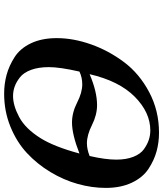

<svg xmlns="http://www.w3.org/2000/svg" viewBox="48 -796 770 905"><g transform="rotate(90 432.5 -343.0)"><path d="M159.2 -226.1Q159.2 -304.2 188.5 -387.2Q217.8 -470.2 272 -542.7Q326.2 -615.2 413.6 -661.6Q501 -708 605 -708Q650.9 -708 692.9 -696.5Q734.9 -685.1 775.4 -658.4Q815.9 -631.8 840.6 -579.8Q865.2 -527.8 865.2 -457Q865.2 -392.1 846.7 -325.4Q828.1 -258.8 790.5 -196.3Q752.9 -133.8 700.9 -85.4Q648.9 -37.1 576.4 -7.6Q503.9 22 420.9 22Q375 22 332.5 10.5Q290 -1 249 -27.1Q208 -53.2 183.6 -104.2Q159.2 -155.3 159.2 -226.1ZM295.9 -189Q295.9 -140.1 308.8 -105Q321.8 -69.8 344 -52.5Q366.2 -35.2 387.7 -27.6Q409.2 -20 432.1 -20Q477.1 -20 531.5 -49.1Q585.9 -78.1 630.9 -149.9Q670.9 -213.9 703.1 -333Q613.3 -297.9 557.1 -297.9Q510.3 -297.9 463.1 -322Q416 -346.2 377 -346.2Q344.7 -346.2 316.9 -333Q295.9 -240.7 295.9 -189ZM329.1 -380.9Q411.1 -416 475.1 -416Q521 -416 568.6 -392.1Q616.2 -368.2 654.8 -368.2Q682.6 -368.2 714.8 -380.9Q731.9 -455.1 731.9 -506.8Q731.9 -553.7 718.5 -587.4Q705.1 -621.1 682.6 -637Q660.2 -652.8 638.7 -659.9Q617.2 -667 594.2 -667Q509.3 -667 435.3 -593.5Q361.3 -520 329.1 -380.9Z"/></g></svg>

Font: CMU Serif
Style: BoldItalic
Weight: 700
Italic angle: -14.04°
Version: Version 0.7.0